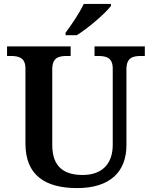

<svg xmlns="http://www.w3.org/2000/svg" viewBox="-20 -951 776 981"><path d="M315 -784V-771H372C431 -807 522 -886 547 -921V-931H408C387 -886 344 -822 315 -784ZM374 10C544 10 626 -75 626 -209V-597C626 -657 659 -665 701 -665H720V-714H463V-665H481C522 -665 556 -657 556 -601V-211C556 -113 501 -57 402 -57C309 -57 247 -97 247 -210V-597C247 -657 280 -665 322 -665H341V-714H16V-665H34C75 -665 110 -657 110 -601V-217C110 -54 213 10 374 10Z"/></svg>

Font: Noto Serif Lao SemiBold
Style: Regular
Weight: 600
Designer: Monotype Design Team
Foundry: Monotype Imaging Inc.
Version: Version 2.003